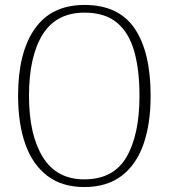

<svg xmlns="http://www.w3.org/2000/svg" viewBox="-20 -745 682 775"><path d="M320 10Q231 10 171.5 -35Q112 -80 82.5 -162.5Q53 -245 53 -359Q53 -533 120.5 -629Q188 -725 321 -725Q459 -725 523.5 -630Q588 -535 588 -358Q588 -245 559 -162.5Q530 -80 470.5 -35Q411 10 320 10ZM320 -21Q438 -21 490.5 -111Q543 -201 543 -358Q543 -464 521.5 -539Q500 -614 451.5 -654Q403 -694 321 -694Q207 -694 152 -605.5Q97 -517 97 -358Q97 -202 152.5 -111.5Q208 -21 320 -21Z"/></svg>

Font: Noto Serif Tamil SemiCondensed ExtraLight
Style: Italic
Weight: 200
Width: 4
Italic angle: -12°
Designer: Indian Type Foundry, Tom Grace, and the Monotype Design Team
Foundry: Monotype Imaging Inc.
Version: Version 2.003; ttfautohint (v1.8.4.7-5d5b)